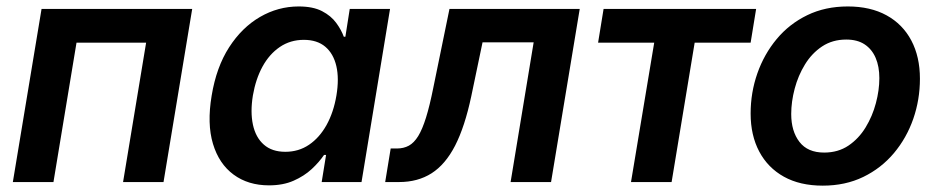

<svg xmlns="http://www.w3.org/2000/svg" viewBox="-20 -567 2922 598"><path d="M578.6 -539.1 489.3 0H363.3L435.1 -434.1H218.3L146.5 0H20L109.4 -539.1Z M817.9 10.3Q752.9 10.3 707.5 -23.2Q662.1 -56.6 643.3 -119.1Q624.5 -181.6 639.2 -269Q653.8 -357.9 693.6 -419.7Q733.4 -481.4 789.8 -514.2Q846.2 -546.9 910.2 -546.9Q955.1 -546.9 983.2 -532.2Q1011.2 -517.6 1027.1 -495.8Q1043 -474.1 1050.8 -452.6H1055.7L1069.3 -539.1H1194.8L1106 0H981.9L995.6 -84.5H989.3Q974.1 -62 950.7 -40.3Q927.2 -18.6 894.5 -4.2Q861.8 10.3 817.9 10.3ZM868.7 -94.2Q910.2 -94.2 942.6 -116.2Q975.1 -138.2 997.1 -177.7Q1019 -217.3 1027.8 -269.5Q1036.6 -322.3 1027.6 -361.1Q1018.6 -399.9 993.2 -421.4Q967.8 -442.9 926.3 -442.9Q884.3 -442.9 851.6 -420.7Q818.8 -398.4 797.6 -359.6Q776.4 -320.8 767.6 -269.5Q759.3 -218.3 767.8 -178.5Q776.4 -138.7 801.8 -116.5Q827.1 -94.2 868.7 -94.2Z M1179.7 0 1196.8 -104.5H1215.8Q1237.3 -104.5 1253.4 -113.3Q1269.5 -122.1 1282.5 -143.1Q1295.4 -164.1 1306.9 -200.9Q1318.4 -237.8 1329.6 -293.9L1379.9 -539.1H1785.6L1696.3 0H1570.3L1642.1 -435.1H1482.9L1447.8 -267.1Q1427.7 -172.4 1397.5 -113.5Q1367.2 -54.7 1324.2 -27.3Q1281.2 0 1223.1 0Z M1945.3 0 2017.6 -434.1H1842.8L1859.9 -539.1H2335L2317.9 -434.1H2143.6L2071.8 0Z M2542.5 11.2Q2471.7 11.2 2421.6 -16.6Q2371.6 -44.4 2344.7 -95Q2317.9 -145.5 2317.9 -213.4Q2317.9 -278.8 2338.9 -338.6Q2359.9 -398.4 2399.2 -445.6Q2438.5 -492.7 2494.4 -519.8Q2550.3 -546.9 2620.6 -546.9Q2690.9 -546.9 2741.2 -519.3Q2791.5 -491.7 2818.4 -440.9Q2845.2 -390.1 2845.2 -321.8Q2845.2 -256.8 2824.5 -197Q2803.7 -137.2 2764.2 -90.1Q2724.6 -43 2668.7 -15.9Q2612.8 11.2 2542.5 11.2ZM2546.9 -91.8Q2590.3 -91.8 2622.6 -113.5Q2654.8 -135.3 2676 -170.2Q2697.3 -205.1 2708 -245.6Q2718.8 -286.1 2718.8 -323.7Q2718.8 -359.9 2707.3 -386.7Q2695.8 -413.6 2673.1 -428.7Q2650.4 -443.8 2615.7 -443.8Q2572.8 -443.8 2540.5 -422.4Q2508.3 -400.9 2487.1 -366.2Q2465.8 -331.5 2455.1 -290.8Q2444.3 -250 2444.3 -211.9Q2444.3 -158.2 2470 -125Q2495.6 -91.8 2546.9 -91.8Z"/></svg>

Font: Inter 18pt SemiBold
Style: Italic
Weight: 600
Italic angle: -9.3988°
Designer: Rasmus Andersson
Foundry: rsms
Version: Version 4.001;git-66647c0bb